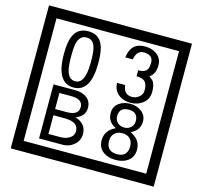

<svg xmlns="http://www.w3.org/2000/svg" viewBox="-141 -1116 1436 1362"><g transform="rotate(15 577.5 -435.0)"><path d="M1103 90H53V-960H1103ZM1028 15V-885H128V15ZM497 -656Q497 -442 371 -442Q244 -442 244 -656Q244 -744 265 -789Q294 -855 371 -855Q448 -855 477 -789Q497 -745 497 -656ZM444 -656Q444 -723 435 -752Q420 -809 371 -809Q322 -809 306 -752Q298 -723 298 -656Q298 -587 306 -553Q322 -488 371 -488Q419 -488 435 -554Q444 -587 444 -656ZM919 -556Q919 -504 880.5 -473Q842 -442 789 -442Q734 -442 700 -471Q662 -502 662 -554H721Q727 -485 790 -485Q818 -485 841 -504.5Q864 -524 864 -552Q864 -597 846 -616Q828 -635 783 -635V-679Q825 -679 841.5 -696Q858 -713 858 -754Q858 -812 789 -812Q738 -812 726 -744H671Q684 -855 788 -855Q839 -855 874 -829Q913 -800 913 -750Q913 -685 871 -658Q895 -642 903 -630Q919 -605 919 -556ZM522 -141Q522 -93 486.5 -61.5Q451 -30 403 -30H229V-427H388Q439 -427 471 -404Q508 -378 508 -329Q508 -266 440 -242Q522 -216 522 -141ZM457 -321Q457 -379 372 -379H285V-261H371Q457 -261 457 -321ZM469 -147Q469 -215 368 -215H285V-78H371Q408 -78 435 -93Q469 -112 469 -147ZM921 -132Q921 -79 882 -49Q846 -23 792 -23Q737 -23 701 -49Q661 -79 661 -132Q661 -207 736 -241Q673 -271 673 -337Q673 -384 710 -411Q744 -435 792 -435Q839 -435 872 -410Q910 -383 910 -337Q910 -271 845 -241Q921 -207 921 -132ZM860 -326Q860 -392 792 -392Q723 -392 723 -326Q723 -297 742.5 -279Q762 -261 792 -261Q821 -261 840.5 -279Q860 -297 860 -326ZM868 -143Q868 -178 847.5 -198.5Q827 -219 792 -219Q756 -219 734.5 -198.5Q713 -178 713 -143Q713 -65 792 -65Q868 -65 868 -143Z"/></g></svg>

Font: Unicode BMP Fallback SIL
Style: Regular
Weight: 400
Foundry: NRSI, SIL International
Version: Version 5.1 Based on Unicode 5.1